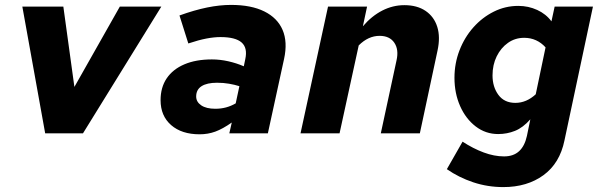

<svg xmlns="http://www.w3.org/2000/svg" viewBox="-20 -543 2440 782"><path d="M164 0 71 -516H238L283 -189L468 -516H637L318 0Z M793 4Q720 4 677 -33.5Q634 -71 634 -135Q634 -187 659 -224Q684 -261 731 -281Q778 -301 843 -301Q876 -301 909.5 -293.5Q943 -286 973 -273L979 -302Q989 -348 964 -370Q939 -392 878 -392Q852 -392 820.5 -386Q789 -380 747 -366L711 -480Q772 -502 823.5 -512.5Q875 -523 921 -523Q1003 -523 1056.5 -496.5Q1110 -470 1131 -421Q1152 -372 1137 -303L1071 0H914L924 -44Q887 -18 857 -7Q827 4 793 4ZM779 -150Q779 -128 799.5 -114Q820 -100 857 -100Q880 -100 900.5 -105.5Q921 -111 940 -122L955 -192Q936 -198 913 -202Q890 -206 864 -206Q823 -206 801 -192Q779 -178 779 -150Z M1204 0 1316 -516H1475L1458 -436Q1494 -478 1537 -500Q1580 -522 1627 -522Q1679 -522 1713.5 -498.5Q1748 -475 1761 -433.5Q1774 -392 1762 -337L1690 0H1531L1595 -297Q1605 -341 1586 -369Q1567 -397 1526 -397Q1480 -397 1441 -358L1363 0Z M2030 219Q1966 219 1907.5 199.5Q1849 180 1800 146L1864 34Q1907 62 1950 78Q1993 94 2033 94Q2071 94 2094 73Q2117 52 2126 11L2140 -57Q2110 -23 2077.5 -10Q2045 3 2009 3Q1958 3 1917.5 -28Q1877 -59 1854 -111Q1831 -163 1831 -226Q1831 -285 1851.5 -338Q1872 -391 1908 -431.5Q1944 -472 1991 -495.5Q2038 -519 2091 -519Q2132 -519 2168 -502.5Q2204 -486 2226 -456L2239 -516H2395L2279 29Q2260 122 2193.5 170.5Q2127 219 2030 219ZM2079 -124Q2124 -124 2162 -159L2202 -350Q2185 -369 2163 -379Q2141 -389 2115 -389Q2078 -389 2049 -368.5Q2020 -348 2003 -313.5Q1986 -279 1986 -236Q1986 -189 2010 -156.5Q2034 -124 2079 -124Z"/></svg>

Font: Red Hat Mono
Style: Italic
Weight: 400
Italic angle: -12°
Monospace: yes
Designer: Pentagram, MCKL
Foundry: MCKL
Version: Version 1.030